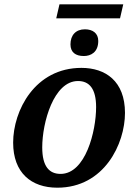

<svg xmlns="http://www.w3.org/2000/svg" viewBox="-20 -861 641 891"><path d="M241 -776H537L552 -841H256ZM369 -601C401 -601 436 -618 436 -671C436 -707 410 -725 374 -725C332 -725 307 -698 307 -655C307 -618 331 -601 369 -601ZM246 10C464 10 560 -194 560 -337C560 -485 469 -546 358 -546C142 -546 41 -348 41 -199C41 -59 125 10 246 10ZM261 -54C209 -54 176 -88 176 -177C176 -292 229 -485 342 -485C394 -485 426 -450 426 -364C426 -252 377 -54 261 -54Z"/></svg>

Font: Noto Serif SemiBold
Style: Italic
Weight: 600
Italic angle: -12°
Designer: Monotype Design Team
Foundry: Monotype Imaging Inc.
Version: Version 2.014